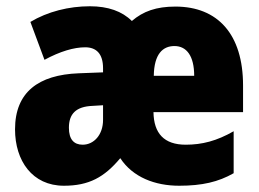

<svg xmlns="http://www.w3.org/2000/svg" viewBox="-20 -583 828 613"><path d="M540 -562C479 -562 437 -547 401 -516C370 -547 325 -563 267 -563C200 -563 132 -546 77 -513L122 -392C172 -419 216 -432 252 -432C287 -432 309 -412 309 -365V-352L231 -349C103 -344 28 -289 28 -170C28 -70 83 10 184 10C264 10 313 -17 364 -78C404 -17 475 10 552 10C625 10 677 -2 726 -30V-164C672 -133 625 -121 573 -121C504 -121 471 -157 470 -225H756V-310C756 -474 675 -562 540 -562ZM537 -436C576 -436 600 -404 600 -341H471C472 -411 500 -436 537 -436ZM276 -245 309 -247V-200C309 -153 280 -121 244 -121C216 -121 200 -138 200 -175C200 -219 222 -243 276 -245Z"/></svg>

Font: Noto Sans Condensed Black
Style: Regular
Weight: 900
Width: 3
Designer: Monotype Design Team
Foundry: Monotype Imaging Inc.
Version: Version 2.013